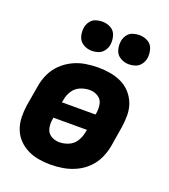

<svg xmlns="http://www.w3.org/2000/svg" viewBox="-140 -865 857 974"><g transform="rotate(20 288.0 -378.0)"><path d="M245 8Q279 8 313.5 2Q348 -4 381 -19.5Q414 -35 440.5 -61Q467 -87 482 -120Q497 -153 503 -187L521 -297Q526 -330 525.5 -363Q525 -396 513.5 -425Q502 -454 481 -477Q460 -500 431.5 -513.5Q403 -527 371 -532.5Q339 -538 306 -538Q272 -538 237.5 -532.5Q203 -527 170 -511Q137 -495 110.5 -469Q84 -443 69 -410Q54 -377 49 -344L30 -234Q25 -200 26 -167.5Q27 -135 38 -105.5Q49 -76 70.5 -53.5Q92 -31 120 -17Q148 -3 180 2.5Q212 8 245 8ZM192 -309 195 -324Q199 -349 213.5 -372Q228 -395 253 -405.5Q278 -416 304 -416Q329 -416 349.5 -403Q370 -390 374.5 -366Q379 -342 375 -317L373 -309ZM248 -114Q222 -114 202 -127Q182 -140 177 -164.5Q172 -189 177 -214L178 -221H359L356 -207Q352 -182 337.5 -158.5Q323 -135 298 -124.5Q273 -114 248 -114ZM445 -606Q462 -606 479.5 -612Q497 -618 508.5 -633.5Q520 -649 523 -666Q527 -691 520 -715.5Q513 -740 492 -752Q471 -764 445 -764Q428 -764 410.5 -758.5Q393 -753 381.5 -737.5Q370 -722 367 -704Q363 -679 370 -655Q377 -631 398.5 -618.5Q420 -606 445 -606ZM245 -606Q262 -606 279.5 -612Q297 -618 308.5 -633.5Q320 -649 323 -666Q327 -691 320 -715.5Q313 -740 292 -752Q271 -764 245 -764Q228 -764 210.5 -758.5Q193 -753 181.5 -737.5Q170 -722 167 -704Q163 -679 170 -655Q177 -631 198.5 -618.5Q220 -606 245 -606Z"/></g></svg>

Font: Iosevka Sparkle Heavy
Style: Italic
Weight: 900
Italic angle: -9°
Designer: Belleve Invis
Foundry: Belleve Invis
Version: Version 4.5.0; ttfautohint (v1.8.3)